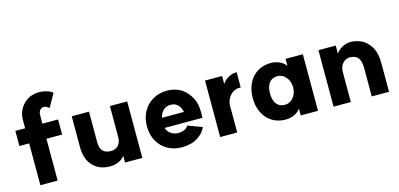

<svg xmlns="http://www.w3.org/2000/svg" viewBox="-68 -1179 3388 1632"><g transform="rotate(-15 1625.5 -363.0)"><path d="M125 20V-348H39V-481H125V-553Q125 -627 171 -681Q217 -735 290 -745Q306 -747 315 -747Q350 -747 385.5 -736.5Q421 -726 436 -709L371 -594Q345 -615 325 -615Q303 -615 290 -599Q277 -583 277 -553V-481H415V-348H277V20Z M782 -105Q824 -106 848 -134.5Q872 -163 870 -214V-477H1022V20H870V-40Q848 -10 813.5 4.5Q779 19 740 19Q646 19 590 -40.5Q534 -100 534 -205V-477H686V-205Q686 -105 782 -105Z M1129 -228Q1129 -301 1160 -357.5Q1191 -414 1246 -446Q1301 -478 1371 -478Q1515 -478 1582 -344Q1605 -300 1605 -218L1604 -177H1271Q1280 -144 1309.5 -124.5Q1339 -105 1372 -105Q1408 -105 1430.5 -117.5Q1453 -130 1462 -147L1587 -100Q1567 -51 1511.5 -15.5Q1456 20 1371 20Q1301 20 1246 -11.5Q1191 -43 1160 -99.5Q1129 -156 1129 -228ZM1371 -354Q1333 -354 1307 -331Q1281 -308 1272 -266H1465Q1456 -308 1432 -331Q1408 -354 1371 -354Z M1707 -477H1857V-407Q1881 -442 1918 -460Q1955 -478 1985 -476V-342Q1945 -345 1916 -325.5Q1887 -306 1872 -276Q1857 -246 1857 -217V20H1707Z M2060 -228Q2060 -301 2088 -357.5Q2116 -414 2167 -445.5Q2218 -477 2286 -477Q2321 -477 2357 -462.5Q2393 -448 2416 -416V-478H2568V20H2416V-39Q2392 -8 2356.5 6.5Q2321 21 2286 21Q2218 21 2167 -10.5Q2116 -42 2088 -98.5Q2060 -155 2060 -228ZM2416 -228Q2415 -282 2384.5 -318Q2354 -354 2310 -354Q2263 -354 2237.5 -321Q2212 -288 2212 -228Q2212 -168 2237.5 -135Q2263 -102 2310 -102Q2354 -102 2384.5 -138Q2415 -174 2416 -228Z M2945 -349Q2907 -348 2881 -317.5Q2855 -287 2857 -232V20H2705V-477H2857V-406Q2879 -438 2915 -456Q2951 -474 2987 -474Q3030 -474 3076.5 -454Q3123 -434 3158 -380Q3193 -326 3193 -232V20H3041V-232Q3041 -291 3018 -320Q2995 -349 2945 -349Z"/></g></svg>

Font: SUITE Heavy
Style: Regular
Weight: 900
Designer: Sun
Foundry: Sun
Version: Version 2.040